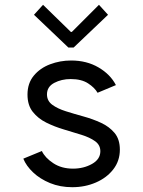

<svg xmlns="http://www.w3.org/2000/svg" viewBox="-20 -780 602 808"><path d="M284.2 7.8Q232.9 7.8 190.7 -9.5Q148.4 -26.9 119.4 -54.4Q90.3 -82 78.1 -112.3L156.2 -144.5Q169.4 -116.2 204.1 -93.3Q238.8 -70.3 287.1 -70.3Q332 -70.3 367.2 -90.1Q402.3 -109.9 402.3 -143.6Q402.3 -169.9 380.1 -185.8Q357.9 -201.7 323 -212.6Q288.1 -223.6 249 -235.1Q210 -246.6 175 -263.9Q140.1 -281.2 117.9 -309.3Q95.7 -337.4 95.7 -381.8Q95.7 -429.7 122.3 -461.7Q148.9 -493.7 190.9 -509.5Q232.9 -525.4 279.3 -525.4Q344.7 -525.4 394.5 -496.3Q444.3 -467.3 467.8 -421.9L390.6 -389.6Q378.4 -411.1 350.6 -429.2Q322.8 -447.3 277.3 -447.3Q238.8 -447.3 208.3 -431.2Q177.7 -415 177.7 -382.8Q177.7 -355.5 200 -339.1Q222.2 -322.8 257.1 -311.8Q292 -300.8 331.1 -290Q370.1 -279.3 405 -263.2Q439.9 -247.1 462.2 -220.5Q484.4 -193.8 484.4 -150.4Q484.4 -103 456.8 -67.4Q429.2 -31.7 383.5 -12Q337.9 7.8 284.2 7.8ZM161.1 -759.8 278.3 -645.5H282.2L396.5 -759.8L434.6 -717.8L290 -580.1H267.6L123 -717.8Z"/></svg>

Font: Reddit Mono
Style: Regular
Weight: 400
Monospace: yes
Designer: Stephen Hutchings
Foundry: Reddit
Version: Version 1.014; ttfautohint (v1.8.4.7-5d5b)